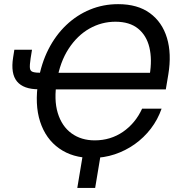

<svg xmlns="http://www.w3.org/2000/svg" viewBox="-20 -758 877 934"><path d="M427.2 10.3Q333.5 10.3 268.1 -35.9Q202.6 -82 175.3 -165.8Q147.9 -249.5 166.5 -364.7Q180.7 -449.7 215.8 -518.6Q251 -587.4 302.5 -636.2Q354 -685.1 418 -711.4Q481.9 -737.8 554.7 -737.8Q649.4 -737.8 709.2 -694.1Q769 -650.4 792.2 -573.5Q815.4 -496.6 798.8 -396L786.6 -323.2H229L242.2 -403.8H737.3L708 -392.6Q720.7 -468.3 706.8 -526.9Q692.9 -585.4 651.6 -618.9Q610.4 -652.3 541.5 -652.3Q474.1 -652.3 415 -618.9Q356 -585.4 314 -521.2Q272 -457 256.8 -365.2Q241.2 -272.9 261 -208.3Q280.8 -143.6 327.9 -109.4Q375 -75.2 440.9 -75.2Q479.5 -75.2 513.9 -85.7Q548.3 -96.2 577.9 -116.5Q607.4 -136.7 631.1 -165Q654.8 -193.4 671.4 -229.5H766.1Q747.6 -176.3 713.9 -132.3Q680.2 -88.4 635.5 -56.6Q590.8 -24.9 538.1 -7.3Q485.4 10.3 427.2 10.3ZM49.8 -516.1H135.7L128.9 -474.1Q124 -441.9 125.5 -427Q127 -412.1 140.1 -408Q153.3 -403.8 182.6 -403.8H208L194.3 -323.7H168Q94.2 -323.7 62.7 -361.8Q31.2 -399.9 43.9 -479ZM356 156.2 387.2 -31.2H474.1L442.9 156.2Z"/></svg>

Font: Inter 17pt
Style: Italic
Weight: 400
Italic angle: -9.3988°
Version: Version 4.001;git-66647c0bb